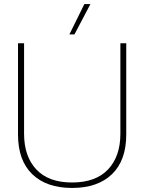

<svg xmlns="http://www.w3.org/2000/svg" viewBox="-20 -918 714 949"><path d="M397 -898H427L348 -748H323ZM604 -704V-253Q604 -125 533.5 -57Q463 11 336 11Q210 11 139.5 -57Q69 -125 69 -253V-704H99V-257Q99 -145 159.5 -80.5Q220 -16 336 -16Q453 -16 514 -80.5Q575 -145 575 -257V-704Z"/></svg>

Font: Prodigy Sans ExtraLight
Style: Regular
Weight: 200
Designer: Wei Huang
Foundry: Wei Huang
Version: Version 1.003; ttfautohint (v1.8.3)